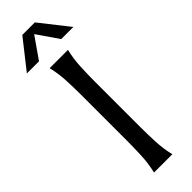

<svg xmlns="http://www.w3.org/2000/svg" viewBox="-355 -1004 1008 1008"><g transform="rotate(-45 148.5 -500.0)"><path d="M216 -775Q203 -721 200.5 -665Q198 -609 198 -553V-222Q198 -166 200.5 -110Q203 -54 216 0H80Q93 -54 95.5 -110Q98 -166 98 -222V-553Q98 -609 95.5 -665Q93 -721 80 -775ZM66 -840H-24L102 -1000H195L321 -840H231L149 -959Z"/></g></svg>

Font: Faculty Glyphic
Style: Regular
Weight: 400
Designer: Koto Studio, Dylan Young
Foundry: Koto Studio
Version: Version 1.004; ttfautohint (v1.8.4.7-5d5b)